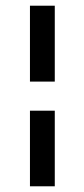

<svg xmlns="http://www.w3.org/2000/svg" viewBox="-20 -639 296 673"><path d="M172 -353H85V-619H172ZM172 14H85V-251H172Z"/></svg>

Font: GFS Artemisia
Style: Bold Italic
Weight: 700
Italic angle: -12°
Designer: Designed by Takis Katsoulidis and George D. Matthiopoulos.
Foundry: Designed by Takis Katsoulidis and George D. Matthiopoulos.
Version: Version 1.0